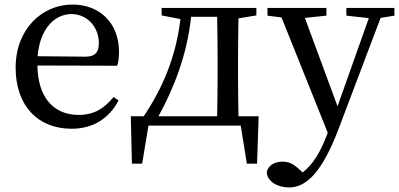

<svg xmlns="http://www.w3.org/2000/svg" viewBox="-20 -554 1760 847"><path d="M146 -306C157 -436 228 -492 295 -492C366 -492 416 -433 416 -365C416 -329 405 -304 357 -304ZM497 -264C502 -279 505 -300 505 -325C505 -454 418 -534 300 -534C165 -534 49 -425 49 -256C49 -85 149 14 296 14C393 14 463 -34 503 -111L481 -126C442 -79 399 -47 327 -47C220 -47 147 -120 145 -265Z M679 -41C749 -168 806 -316 823 -480H938C939 -424 940 -344 940 -289V-230C940 -176 939 -97 938 -41ZM1032 -41C1031 -97 1030 -176 1030 -230V-289C1030 -342 1031 -418 1032 -473L1111 -486V-519H693V-486L776 -470C756 -301 696 -163 614 -41H557L562 168H607L635 0H1042L1069 168H1114L1121 -41Z M1720 -519H1508V-485L1607 -474L1469 -85L1325 -475L1420 -485V-519H1160V-485L1222 -477L1426 32L1421 44C1396 110 1364 169 1315 207L1307 199C1278 172 1258 159 1227 159C1195 159 1164 173 1157 204C1157 245 1203 273 1255 273C1335 273 1404 199 1475 11L1659 -475L1720 -485Z"/></svg>

Font: Noto Serif SC Medium
Style: Regular
Weight: 500
Designer: Ryoko NISHIZUKA 西塚涼子 (kana & ideographs); Frank Grießhammer (Latin, Greek & Cyrillic); Wenlong ZHANG 张文龙 (bopomofo); San
Foundry: Adobe Systems Incorporated
Version: Version 1.001;PS 1.001;hotconv 16.6.54;makeotf.lib2.5.65590